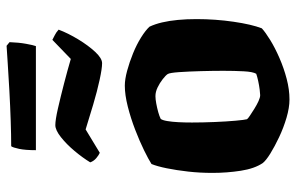

<svg xmlns="http://www.w3.org/2000/svg" viewBox="-178 -721 899 583"><g transform="rotate(-90 271.5 -429.5)"><path d="M261 0Q236 0 205.5 -9Q175 -18 146.5 -31.5Q118 -45 97 -58Q76 -71 68 -81Q51 -106 44.5 -148Q38 -190 38 -234Q38 -272 42 -307.5Q46 -343 52 -372.5Q58 -402 65 -419Q79 -428 106.5 -441.5Q134 -455 169 -468.5Q204 -482 239.5 -491Q275 -500 303 -500Q322 -500 348 -493Q374 -486 401 -475Q428 -464 449.5 -450.5Q471 -437 482 -425Q490 -408 495 -386.5Q500 -365 502.5 -339Q505 -313 505 -282Q505 -225 497 -170Q489 -115 477 -84Q465 -73 441.5 -58.5Q418 -44 387 -30.5Q356 -17 323.5 -8.5Q291 0 261 0ZM274 -89Q279 -89 291 -90.5Q303 -92 317 -95Q331 -98 339 -101Q345 -111 346.5 -139Q348 -167 348 -201Q348 -232 347 -269Q346 -306 344 -335Q342 -364 338 -370Q334 -376 322.5 -385Q311 -394 297.5 -400.5Q284 -407 271 -407Q262 -407 248.5 -404.5Q235 -402 222.5 -398.5Q210 -395 202 -391Q198 -386 195.5 -371.5Q193 -357 192 -337.5Q191 -318 191 -296Q191 -264 192.5 -227.5Q194 -191 196.5 -163.5Q199 -136 201 -129Q203 -126 212 -120Q221 -114 233 -106.5Q245 -99 256 -94Q267 -89 274 -89ZM371 -569Q355 -569 320.5 -576.5Q286 -584 245.5 -596Q205 -608 170 -619L99 -576Q92 -579 83 -586.5Q74 -594 70 -605Q84 -628 104.5 -652.5Q125 -677 146.5 -694Q168 -711 183 -711Q199 -711 234 -703Q269 -695 309.5 -684.5Q350 -674 384 -664L442 -720Q449 -716 456.5 -712.5Q464 -709 473 -701Q462 -672 443.5 -641.5Q425 -611 405.5 -590Q386 -569 371 -569ZM107 -770Q107 -802 111 -821Q115 -840 119 -845Q152 -845 196.5 -846.5Q241 -848 287 -850.5Q333 -853 370 -855.5Q407 -858 424 -859L435 -850Q434 -822 430 -800Q426 -778 423 -770Z"/></g></svg>

Font: Texturina 12pt ExtraBold
Style: Regular
Weight: 800
Designer: Guillermo Torres Carreño
Foundry: Omnibus-Type
Version: Version 1.002